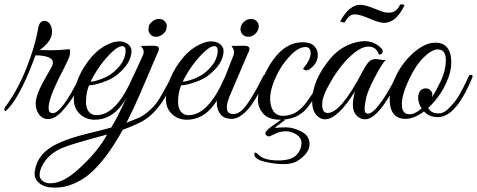

<svg xmlns="http://www.w3.org/2000/svg" viewBox="-48 -546 2191 882"><path d="M191 -401Q191 -356 134 -316Q154 -315 187.5 -315Q221 -315 272 -320Q274 -317 274 -304Q274 -291 262 -265.5Q250 -240 240.5 -221.5Q231 -203 222.5 -186.5Q214 -170 203.5 -146Q193 -122 186 -102Q161 -26 194 -26Q236 -26 318 -193Q325 -206 329.5 -203Q334 -200 334 -195.5Q334 -191 321 -164.5Q308 -138 293 -110Q278 -82 246 -45Q208 1 173 1Q134 1 119 -46Q116 -55 116 -73Q116 -91 127.5 -121Q139 -151 164 -194Q189 -237 192 -244.5Q195 -252 195 -259Q195 -290 115 -292L103 -260Q40 -95 -18 -39Q-28 -30 -28 -45Q-28 -48 -26 -52Q30 -126 71 -227Q112 -328 128 -419Q134 -450 156 -450Q178 -450 188 -422Q191 -413 191 -401Z M361 -154Q347 -120 347 -78Q347 -50 359.5 -33.5Q372 -17 395 -17Q486 -17 560 -188Q567 -204 577 -202Q581 -201 581 -197Q581 -193 558.5 -144.5Q536 -96 513 -66Q462 4 387 4Q347 4 319 -22Q291 -48 291 -93Q291 -138 312.5 -188.5Q334 -239 371 -282.5Q408 -326 456 -346Q479 -356 500 -356Q521 -356 539 -344Q556 -330 556 -313Q556 -253 484 -198Q462 -181 422 -167.5Q382 -154 361 -154ZM529 -314Q529 -334 513 -334Q485 -334 428 -265Q394 -223 368 -171Q385 -171 417.5 -183Q450 -195 474 -215Q529 -262 529 -314Z M609 -293Q612 -299 612 -309Q612 -319 599 -335L654 -336Q677 -336 681 -327.5Q685 -319 675 -301L595 -114Q570 -55 533 18Q572 3 590 -5Q608 -13 633.5 -34Q659 -55 677.5 -82.5Q696 -110 740 -193Q747 -207 752.5 -204Q758 -201 758 -196Q758 -191 741.5 -157.5Q725 -124 708 -95Q691 -66 664 -36Q637 -6 604 12Q571 30 516 50Q439 190 360 256Q330 281 289 298.5Q248 316 203.5 316Q159 316 135 297.5Q111 279 111 253Q111 227 126 194Q152 143 220 112Q271 88 355 67.5Q439 47 463 40Q488 -3 492.5 -12.5Q497 -22 565 -162Q549 -162 556 -178ZM145 217Q134 239 134 257Q134 275 148 285.5Q162 296 182 296Q240 296 307 236Q401 152 444 72Q278 116 237 134Q172 162 145 217ZM700 -389Q686 -377 669 -377Q652 -377 643 -388Q634 -399 634 -407Q634 -415 635.5 -425Q637 -435 651 -447Q665 -459 682 -459Q699 -459 708.5 -448.5Q718 -438 718 -430Q718 -422 716 -411.5Q714 -401 700 -389Z M784 -154Q770 -120 770 -78Q770 -50 782.5 -33.5Q795 -17 818 -17Q909 -17 983 -188Q990 -204 1000 -202Q1004 -201 1004 -197Q1004 -193 981.5 -144.5Q959 -96 936 -66Q885 4 810 4Q770 4 742 -22Q714 -48 714 -93Q714 -138 735.5 -188.5Q757 -239 794 -282.5Q831 -326 879 -346Q902 -356 923 -356Q944 -356 962 -344Q979 -330 979 -313Q979 -253 907 -198Q885 -181 845 -167.5Q805 -154 784 -154ZM952 -314Q952 -334 936 -334Q908 -334 851 -265Q817 -223 791 -171Q808 -171 840.5 -183Q873 -195 897 -215Q952 -262 952 -314Z M1057 -418Q1060 -435 1074 -447Q1088 -459 1105 -459Q1122 -459 1132.5 -447Q1143 -435 1140 -418Q1137 -401 1123 -389Q1109 -377 1092 -377Q1075 -377 1065 -389Q1055 -401 1057 -418ZM1025 -22Q1044 -22 1065 -41Q1102 -78 1159 -192Q1166 -207 1173 -201Q1175 -199 1175 -194.5Q1175 -190 1167 -172.5Q1159 -155 1152.5 -141Q1146 -127 1127.5 -95.5Q1109 -64 1094 -47Q1053 0 1016.5 0Q980 0 964 -22Q948 -44 948 -71Q948 -98 961 -130L1025 -293Q1027 -299 1027 -309Q1027 -319 1015 -335L1070 -336Q1093 -336 1097 -327.5Q1101 -319 1091 -301L1011 -114Q994 -77 994 -51Q994 -22 1025 -22Z M1344 -230Q1379 -272 1379 -301Q1379 -330 1355 -330Q1308 -330 1248 -244Q1229 -217 1211 -173Q1193 -129 1193 -93.5Q1193 -58 1207.5 -36Q1222 -14 1252.5 -14Q1283 -14 1309 -28.5Q1335 -43 1358.5 -74.5Q1382 -106 1394 -127Q1406 -148 1427 -190Q1434 -204 1439 -201.5Q1444 -199 1444 -194.5Q1444 -190 1431 -162.5Q1418 -135 1405 -111.5Q1392 -88 1369 -58Q1329 -3 1258 3L1260 7Q1259 8 1247 16Q1216 37 1216 42Q1235 39 1266.5 39Q1298 39 1336 58Q1374 77 1374 116.5Q1374 156 1322 191Q1297 208 1255 208Q1213 208 1166.5 196.5Q1120 185 1120 162Q1120 155 1125 155Q1130 155 1141 166Q1165 191 1232.5 191Q1300 191 1323 155Q1337 134 1337 110.5Q1337 87 1314 72Q1291 57 1265 57Q1239 57 1215 69Q1191 81 1187 81Q1183 81 1177 76.5Q1171 72 1171 66.5Q1171 61 1179.5 51.5Q1188 42 1243 4H1242Q1186 4 1161.5 -23.5Q1137 -51 1137 -87Q1137 -131 1158.5 -183Q1180 -235 1208 -273Q1266 -352 1342 -352Q1379 -352 1395.5 -334.5Q1412 -317 1412 -294Q1412 -260 1384 -236Q1370 -223 1360.5 -223Q1351 -223 1344 -230Z M1642 -24Q1661 -24 1689 -59Q1730 -110 1770 -192Q1774 -201 1779.5 -202.5Q1785 -204 1786.5 -199Q1788 -194 1784 -184Q1692 2 1629 2Q1600 2 1582 -26Q1573 -41 1573 -66Q1573 -91 1583 -127Q1503 2 1445 2Q1429 2 1416 -8Q1386 -29 1386 -80Q1386 -178 1471 -279Q1519 -335 1589 -352Q1608 -357 1625 -357Q1671 -357 1703 -325Q1713 -314 1709 -304Q1705 -294 1692 -296Q1681 -332 1644 -332Q1601 -332 1538 -264Q1502 -224 1471 -170Q1432 -105 1432 -66Q1432 -27 1457 -27Q1517 -27 1614 -211Q1633 -248 1646 -261.5Q1659 -275 1679 -275Q1683 -275 1699.5 -272Q1716 -269 1724 -271Q1706 -253 1673 -189.5Q1640 -126 1633.5 -94.5Q1627 -63 1627 -43.5Q1627 -24 1642 -24ZM1717 -441Q1695 -441 1653 -459Q1606 -480 1581 -480Q1556 -480 1538 -447Q1536 -440 1520 -445Q1515 -447 1515 -449Q1557 -524 1607 -524Q1630 -524 1672 -506.5Q1714 -489 1725.5 -488.5Q1737 -488 1741 -488Q1772 -488 1789 -523Q1790 -526 1795 -526Q1808 -526 1810 -521Q1771 -441 1717 -441Z M1952 -350Q2025 -350 2025 -258Q2025 -216 2003 -168Q1975 -103 1919 -50Q1932 -25 1966 -25Q1993 -25 2017 -52Q2047 -83 2060 -106.5Q2073 -130 2079 -141Q2085 -152 2094.5 -172.5Q2104 -193 2106 -197.5Q2108 -202 2113 -202Q2123 -203 2123 -195Q2123 -192 2121 -188L2115 -174Q2109 -160 2106 -154Q2103 -148 2095.5 -132.5Q2088 -117 2082.5 -108Q2077 -99 2067.5 -84Q2058 -69 2050.5 -60Q2043 -51 2032 -40Q2021 -29 2011 -23Q1986 -8 1964 -8Q1923 -8 1900 -34Q1854 0 1815 0Q1742 0 1742 -92Q1742 -134 1764 -182Q1794 -252 1848.5 -301Q1903 -350 1952 -350ZM1963 -319Q1936 -319 1899 -283Q1862 -247 1833 -185Q1798 -113 1798 -67Q1798 -21 1833 -21Q1858 -21 1889 -48Q1873 -71 1873 -97Q1875 -140 1908 -140Q1921 -140 1929.5 -131Q1938 -122 1938 -114.5Q1938 -107 1936 -99Q1953 -124 1975 -170Q2000 -221 2000 -270Q2000 -319 1963 -319Z"/></svg>

Font: Great Vibes
Style: Regular
Weight: 400
Designer: Robert E. Leuschke
Foundry: Robert E. Leuschke
Version: Version 1.001